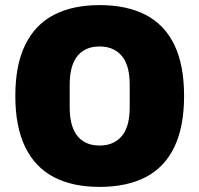

<svg xmlns="http://www.w3.org/2000/svg" viewBox="-20 -720 781 752"><path d="M370 12Q264 12 190.5 -26.5Q117 -65 78.5 -144.5Q40 -224 40 -344Q40 -465 78.5 -544Q117 -623 190.5 -661.5Q264 -700 370 -700Q477 -700 551 -661.5Q625 -623 663 -544Q701 -465 701 -344Q701 -224 663 -144.5Q625 -65 551 -26.5Q477 12 370 12ZM370 -150Q401 -150 423.5 -161Q446 -172 460.5 -191.5Q475 -211 481.5 -238.5Q488 -266 488 -299V-389Q488 -422 481.5 -449.5Q475 -477 460.5 -496.5Q446 -516 423.5 -527Q401 -538 370 -538Q339 -538 316.5 -527Q294 -516 280 -496.5Q266 -477 259.5 -449.5Q253 -422 253 -389V-299Q253 -266 259.5 -238.5Q266 -211 280 -191.5Q294 -172 316.5 -161Q339 -150 370 -150Z"/></svg>

Font: Archivo SemiCondensed Black
Style: Regular
Weight: 900
Width: 4
Designer: Hector Gatti
Foundry: Omnibus-Type
Version: Version 2.001